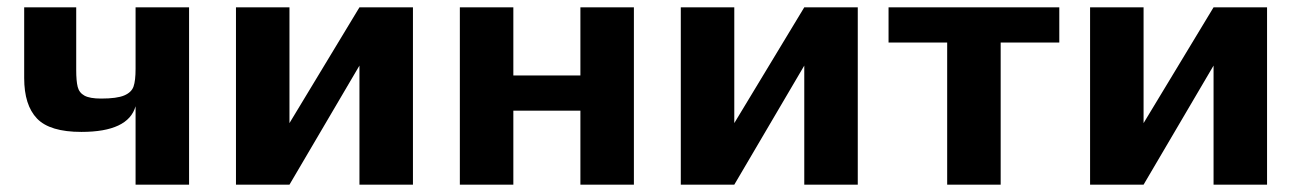

<svg xmlns="http://www.w3.org/2000/svg" viewBox="-20 -504 3542 524"><path d="M350 -214Q330 -144 202 -144Q116 -144 81 -180.5Q46 -217 46 -291V-484H188V-313Q188 -283 192 -267Q196 -251 210.5 -243Q225 -235 256 -235Q299 -235 319 -243.5Q339 -252 344.5 -268Q350 -284 350 -316V-484H496V0H350Z M624 -484H770V-168L961 -484H1107V0H961V-325L770 0H624Z M1235 -484H1381V-298H1564V-484H1710V0H1564V-202H1381V0H1235Z M1838 -484H1984V-168L2175 -484H2321V0H2175V-325L1984 0H1838Z M2565 -388H2405V-484H2871V-388H2711V0H2565Z M2955 -484H3101V-168L3292 -484H3438V0H3292V-325L3101 0H2955Z"/></svg>

Font: Play
Style: Bold
Weight: 700
Designer: Jonas Hecksher (Cyrillic expansion: Cyreal)
Foundry: Jonas Hecksher, Playtype, e-types AS
Version: Version 2.101; ttfautohint (v1.5.65-e2d9)